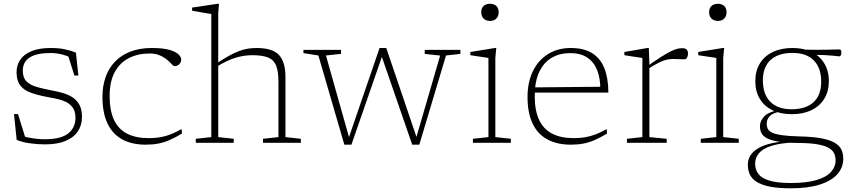

<svg xmlns="http://www.w3.org/2000/svg" viewBox="-20 -754 4484 1014"><path d="M246.5 -500.5Q289.5 -500.5 321.2 -494Q353 -487.5 381 -476L394 -355H373L336.5 -470L376.5 -440Q337.5 -459 307 -466.5Q276.5 -474 247.5 -474Q174 -474 137.2 -450.8Q100.5 -427.5 100.5 -381Q100.5 -342.5 121.2 -323Q142 -303.5 175.8 -294.2Q209.5 -285 248.5 -277.5Q278 -272 307 -264.2Q336 -256.5 360 -242Q384 -227.5 398.5 -202.2Q413 -177 413 -136.5Q413 -93.5 391.5 -60.8Q370 -28 326.5 -9.8Q283 8.5 217 8.5Q179.5 8.5 137.8 2.8Q96 -3 68 -15.5L54 -151.5H75L116.5 -18L82.5 -41.5Q99.5 -34.5 123 -29.2Q146.5 -24 171.5 -21.2Q196.5 -18.5 216.5 -18.5Q301 -18.5 339.8 -49Q378.5 -79.5 378.5 -131.5Q378.5 -168 362.2 -188.5Q346 -209 320 -219.5Q294 -230 263.2 -235.5Q232.5 -241 203.5 -247Q164.5 -255.5 134 -268Q103.5 -280.5 85.5 -305Q67.5 -329.5 67.5 -372.5Q67.5 -411 87.8 -439.8Q108 -468.5 148 -484.5Q188 -500.5 246.5 -500.5Z M781.5 -500.5Q841.5 -500.5 875.2 -490.5Q909 -480.5 923 -466.5Q937 -452.5 937 -440Q937 -429.5 932 -421.5Q927 -413.5 919.2 -409Q911.5 -404.5 902 -404.5Q897.5 -404.5 890.8 -411.2Q884 -418 874 -428Q864 -438 849.5 -448Q835 -458 815.5 -464.8Q796 -471.5 770 -471.5Q708.5 -471.5 660.8 -447.2Q613 -423 586 -373.2Q559 -323.5 559 -247Q559 -170.5 582 -121.2Q605 -72 651 -48.2Q697 -24.5 765 -24.5Q813 -24.5 852.2 -35Q891.5 -45.5 939 -72.5L941 -49Q904.5 -26.5 874.5 -13.8Q844.5 -1 815 4.5Q785.5 10 749 10Q676.5 10 625.5 -17.8Q574.5 -45.5 547.8 -101.8Q521 -158 521 -243Q521 -298.5 537.2 -345.5Q553.5 -392.5 586.2 -427.2Q619 -462 667.8 -481.2Q716.5 -500.5 781.5 -500.5Z M1369 -21 1450.5 -30V-322.5Q1450.5 -376.5 1438.5 -407Q1426.5 -437.5 1396.5 -450Q1366.5 -462.5 1312.5 -462.5Q1270 -462.5 1227 -450Q1184 -437.5 1127 -403.5L1124 -419Q1161.5 -444 1190 -459.8Q1218.5 -475.5 1242.8 -484.5Q1267 -493.5 1289.2 -497Q1311.5 -500.5 1335.5 -500.5Q1419 -500.5 1453.2 -463.8Q1487.5 -427 1487.5 -349V-30L1569 -21V0H1369ZM1214.5 0H1014V-21L1096 -30V-680Q1089.5 -681 1072.8 -683.8Q1056 -686.5 1035 -690.2Q1014 -694 994.5 -697.5V-714L1129 -734H1136.5L1132.5 -685V-30L1214.5 -21Z M2304.5 -460.5 2223 -469.5V-490.5H2411.5V-469.5L2335.5 -461L2194.5 10H2157L1996 -455.5H1997.5L1836 10H1798.5L1661.5 -461L1582.5 -473.5V-490.5H1781V-469.5L1701.5 -461L1827 -16L1817.5 -13.5L1984.5 -500.5H2020L2184 -17.5H2175.5Z M2567.5 -643.5Q2547 -643.5 2534.2 -655.8Q2521.5 -668 2521.5 -689.5Q2521.5 -711.5 2534.2 -722.8Q2547 -734 2567.5 -734Q2588.5 -734 2601 -722.8Q2613.5 -711.5 2613.5 -689.5Q2613.5 -668 2601 -655.8Q2588.5 -643.5 2567.5 -643.5ZM2601 -500.5 2596 -449V-30L2678 -21V0H2477.5V-21L2559.5 -30V-448Q2554 -449 2537 -451.5Q2520 -454 2499.8 -457Q2479.5 -460 2464 -462.5V-479.5L2593.5 -500.5Z M2994 -500.5Q3063.5 -500.5 3107.2 -473.2Q3151 -446 3171.8 -393.8Q3192.5 -341.5 3193 -265H2802.5L2799 -292.5L3172.5 -296L3150.5 -282.5Q3150.5 -340.5 3133.8 -383.2Q3117 -426 3081.8 -449.8Q3046.5 -473.5 2991 -473.5Q2935.5 -473.5 2893.5 -448.8Q2851.5 -424 2827.8 -373.8Q2804 -323.5 2804 -247Q2804 -170.5 2827 -121.2Q2850 -72 2896 -48.2Q2942 -24.5 3010 -24.5Q3042 -24.5 3069.5 -29Q3097 -33.5 3124.8 -44Q3152.5 -54.5 3184 -72.5L3186 -49Q3149.5 -26.5 3119.5 -13.8Q3089.5 -1 3060 4.5Q3030.5 10 2994 10Q2921.5 10 2870.5 -17.8Q2819.5 -45.5 2792.8 -101.5Q2766 -157.5 2766 -242Q2766 -321 2794.8 -379Q2823.5 -437 2874.8 -468.8Q2926 -500.5 2994 -500.5Z M3584 -499.5Q3600 -499.5 3606.8 -492Q3613.5 -484.5 3613.5 -470.5Q3613.5 -459.5 3608.8 -450.2Q3604 -441 3596 -441Q3585.5 -441 3575.2 -441.2Q3565 -441.5 3555.2 -442Q3545.5 -442.5 3535 -442.5Q3519 -442.5 3501.8 -439Q3484.5 -435.5 3461 -424Q3437.5 -412.5 3401.5 -389.5L3390.5 -398.5Q3439 -433 3471 -453.2Q3503 -473.5 3523.5 -483.5Q3544 -493.5 3557.8 -496.5Q3571.5 -499.5 3584 -499.5ZM3409.5 -421.5V-30L3501 -21V0H3291V-21L3372.5 -30V-448Q3366 -449 3350.5 -451.2Q3335 -453.5 3315.5 -456.5Q3296 -459.5 3277.5 -462.5V-479.5L3399 -500.5H3406.5Z M3771 -643.5Q3750.5 -643.5 3737.8 -655.8Q3725 -668 3725 -689.5Q3725 -711.5 3737.8 -722.8Q3750.5 -734 3771 -734Q3792 -734 3804.5 -722.8Q3817 -711.5 3817 -689.5Q3817 -668 3804.5 -655.8Q3792 -643.5 3771 -643.5ZM3804.5 -500.5 3799.5 -449V-30L3881.5 -21V0H3681V-21L3763 -30V-448Q3757.5 -449 3740.5 -451.5Q3723.5 -454 3703.2 -457Q3683 -460 3667.5 -462.5V-479.5L3797 -500.5Z M4156.5 240.5Q4092.5 240.5 4049 232.2Q4005.5 224 3979 208.2Q3952.5 192.5 3941 169.2Q3929.5 146 3929.5 116Q3929.5 88 3944 65.8Q3958.5 43.5 3986.8 27.5Q4015 11.5 4057 2.2Q4099 -7 4154.5 -9L4179.5 -12.5L4171 -1.5Q4099 2 4054.2 16.2Q4009.5 30.5 3988.8 54.5Q3968 78.5 3968 110.5Q3968 142.5 3985.8 165.2Q4003.5 188 4044.8 200.2Q4086 212.5 4156 212.5Q4238.5 212.5 4290.8 197.2Q4343 182 4368 154.8Q4393 127.5 4393 92.5Q4393 73 4385.5 56.5Q4378 40 4357.8 27.8Q4337.5 15.5 4299 8.5Q4260.5 1.5 4198.5 1Q4132.5 0.5 4092 -6Q4051.5 -12.5 4030 -24.2Q4008.5 -36 4001 -52Q3993.5 -68 3993.5 -87.5Q3993.5 -116 4017 -140.2Q4040.5 -164.5 4099.5 -173L4101.5 -164.5Q4061 -158 4045 -140.2Q4029 -122.5 4029 -102Q4029 -85.5 4035.2 -73.2Q4041.5 -61 4059.5 -52.8Q4077.5 -44.5 4112 -39.8Q4146.5 -35 4203 -33.5Q4274.5 -32 4319.5 -23.2Q4364.5 -14.5 4389.5 0.8Q4414.5 16 4424 36.8Q4433.5 57.5 4433.5 84Q4433.5 131 4402 166.2Q4370.5 201.5 4308.8 221Q4247 240.5 4156.5 240.5ZM4161 -151Q4102 -151 4058.8 -172.2Q4015.5 -193.5 3992.2 -232.8Q3969 -272 3969 -325.5Q3969 -379.5 3993 -418.8Q4017 -458 4061 -479.2Q4105 -500.5 4165 -500.5Q4209.5 -500.5 4245 -488.5Q4280.5 -476.5 4305.5 -453.5Q4330.5 -430.5 4344 -398.2Q4357.5 -366 4357.5 -326Q4357.5 -272.5 4333.5 -233Q4309.5 -193.5 4265.5 -172.2Q4221.5 -151 4161 -151ZM4160.5 -177Q4236 -177 4276.5 -214.2Q4317 -251.5 4317 -323Q4317 -395 4278.2 -434.8Q4239.5 -474.5 4165.5 -474.5Q4090.5 -474.5 4049.8 -437.5Q4009 -400.5 4009 -329.5Q4009 -256.5 4048 -216.8Q4087 -177 4160.5 -177ZM4256.5 -465 4207.5 -492Q4255 -491 4290.5 -491Q4326 -491 4350.5 -491.5Q4375 -492 4390.2 -492.5Q4405.5 -493 4412 -493Q4418.5 -493 4421 -488.8Q4423.5 -484.5 4423.5 -477Q4423.5 -468.5 4420.8 -462.5Q4418 -456.5 4412 -456.5Q4406.5 -456.5 4399 -457.5Q4391.5 -458.5 4375.8 -460.2Q4360 -462 4331.8 -463.2Q4303.5 -464.5 4256.5 -465Z"/></svg>

Font: Newsreader 9pt ExtraLight
Style: Regular
Weight: 250
Designer: Hugues Gentile
Foundry: Production Type
Version: Version 1.003